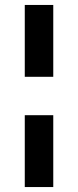

<svg xmlns="http://www.w3.org/2000/svg" viewBox="-20 -695 315 775"><path d="M195 60H80V-230H195ZM195 -385H80V-675H195Z"/></svg>

Font: Gemunu Libre ExtraLight ExtraBold
Style: Regular
Weight: 800
Version: Version 1.100